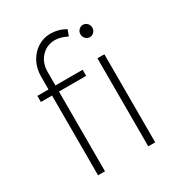

<svg xmlns="http://www.w3.org/2000/svg" viewBox="-178 -867 913 984"><g transform="rotate(-30 278.5 -375.5)"><path d="M156 -587V-508H317V-472H156V0H115V-472H49V-508H115V-583Q115 -632 135.5 -670Q156 -708 190.5 -729.5Q225 -751 265 -751Q312 -751 354 -727L341 -691Q301 -711 270 -711Q221 -711 188.5 -676.5Q156 -642 156 -587ZM412 -521H453V0H412ZM468 -671Q468 -655 457.5 -644.5Q447 -634 433 -634Q419 -634 408.5 -644.5Q398 -655 398 -671Q398 -686 408.5 -696.5Q419 -707 433 -707Q447 -707 457.5 -696.5Q468 -686 468 -671Z"/></g></svg>

Font: Argentum Sans ExtraLight
Style: Regular
Weight: 275
Designer: Julieta Ulanovsky (Modified by Cristiano Sobral)
Foundry: Julieta Ulanovsky
Version: Version 1.000; ttfautohint (v1.5.65-e2d9)